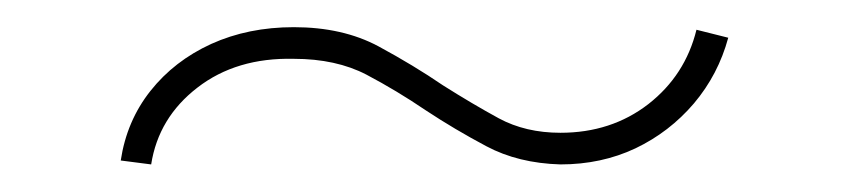

<svg xmlns="http://www.w3.org/2000/svg" viewBox="-20 -357 628 142"><path d="M69.3 -238.3Q73.7 -267.6 91.3 -289.8Q108.9 -312 136.2 -324.5Q163.6 -336.9 197.3 -336.9Q233.4 -336.9 259.8 -322.8Q286.1 -308.6 307.6 -293.9Q329.1 -280.3 348.9 -269.5Q368.7 -258.8 394.5 -258.8Q432.1 -258.8 459.5 -280Q486.8 -301.3 495.1 -335L518.6 -329.1Q511.2 -301.8 493.2 -280.5Q475.1 -259.3 450 -247.3Q424.8 -235.4 394.5 -235.4Q363.3 -236.3 339.8 -248.8Q316.4 -261.2 294.9 -275.4Q273.4 -290 251 -301.8Q228.5 -313.5 197.3 -313.5Q154.8 -314.5 126 -292.2Q97.2 -270 91.8 -235.4Z"/></svg>

Font: Inter 28pt Thin
Style: Regular
Weight: 250
Designer: Rasmus Andersson
Foundry: rsms
Version: Version 4.001;git-66647c0bb